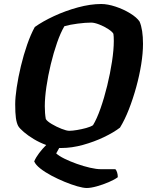

<svg xmlns="http://www.w3.org/2000/svg" viewBox="-20 -740 745 960"><path d="M287 0Q282 0 276 0L261 27Q275 40 302.5 53.5Q330 67 363.5 79Q397 91 429.5 98.5Q462 106 485 106H557Q562 111 565.5 122Q569 133 569 146Q553 158 524 170.5Q495 183 464.5 191.5Q434 200 414 200Q396 200 366.5 191.5Q337 183 303 169Q269 155 237 138Q205 121 181.5 102.5Q158 84 151 67Q160 46 176 25Q192 4 211 -15Q178 -27 149 -44.5Q120 -62 99 -80Q78 -98 71 -110Q63 -125 59.5 -150Q56 -175 56 -219Q56 -252 63.5 -302.5Q71 -353 84.5 -409.5Q98 -466 116 -517.5Q134 -569 154 -605Q193 -633 250 -659.5Q307 -686 369.5 -703Q432 -720 486 -720Q518 -720 557.5 -707Q597 -694 630.5 -673.5Q664 -653 678 -632Q695 -592 695 -521Q695 -474 686 -418Q677 -362 661 -304Q645 -246 624.5 -193.5Q604 -141 580 -102Q549 -78 500 -54.5Q451 -31 395 -15.5Q339 0 287 0ZM326 -86Q342 -86 365.5 -90Q389 -94 411 -100Q433 -106 445 -114Q464 -145 482.5 -197.5Q501 -250 516 -311.5Q531 -373 540 -432Q549 -491 549 -535Q549 -559 547 -571Q542 -581 521.5 -594.5Q501 -608 476.5 -617.5Q452 -627 436 -627Q408 -627 369 -622Q330 -617 302 -609Q283 -577 265.5 -527Q248 -477 234 -419Q220 -361 212 -306Q204 -251 204 -209Q204 -173 209 -145Q215 -134 238.5 -120Q262 -106 287.5 -96Q313 -86 326 -86Z"/></svg>

Font: Texturina ExtraBold
Style: Italic
Weight: 800
Italic angle: -11°
Designer: Guillermo Torres Carreño
Foundry: Omnibus-Type
Version: Version 1.002; ttfautohint (v1.8.3)